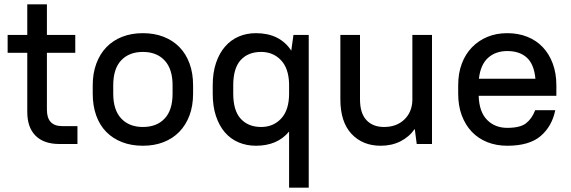

<svg xmlns="http://www.w3.org/2000/svg" viewBox="-20 -660 2615 880"><path d="M15 -500H105V-640H195V-500H325V-418H195V-157Q195 -82 265 -82H335V0H252Q181 0 143 -38Q105 -76 105 -147V-418H15Z M635 8Q582 8 539.5 -8.5Q497 -25 467 -55.5Q437 -86 421 -130.5Q405 -175 405 -231V-269Q405 -324 421.5 -368.5Q438 -413 468 -444Q498 -475 540.5 -491.5Q583 -508 635 -508Q687 -508 729.5 -491.5Q772 -475 802 -444.5Q832 -414 848.5 -369.5Q865 -325 865 -269V-231Q865 -175 848.5 -131Q832 -87 802 -56Q772 -25 729.5 -8.5Q687 8 635 8ZM635 -78Q698 -78 734.5 -116.5Q771 -155 771 -231V-269Q771 -344 734.5 -383Q698 -422 635 -422Q572 -422 535.5 -383.5Q499 -345 499 -269V-231Q499 -156 535.5 -117Q572 -78 635 -78Z M1153 8Q1110 8 1073.5 -7.5Q1037 -23 1011 -53Q985 -83 970 -127.5Q955 -172 955 -231V-269Q955 -327 970 -371.5Q985 -416 1011.5 -446.5Q1038 -477 1074 -492.5Q1110 -508 1153 -508Q1262 -508 1315 -428L1325 -500H1395V200H1305V-57Q1251 8 1153 8ZM1177 -78Q1233 -78 1269 -117Q1305 -156 1305 -231V-276Q1303 -348 1267 -385Q1231 -422 1177 -422Q1117 -422 1083 -384.5Q1049 -347 1049 -269V-231Q1049 -153 1083.5 -115.5Q1118 -78 1177 -78Z M1725 8Q1642 8 1591 -46.5Q1540 -101 1540 -205V-500H1630V-205Q1630 -141 1659.5 -109.5Q1689 -78 1740 -78Q1797 -78 1832.5 -111.5Q1868 -145 1870 -199V-500H1960V0H1890L1881 -69Q1855 -32 1815 -12Q1775 8 1725 8Z M2305 8Q2255 8 2213.5 -8.5Q2172 -25 2142.5 -56Q2113 -87 2096.5 -131Q2080 -175 2080 -231V-269Q2080 -324 2096.5 -368Q2113 -412 2143 -443Q2173 -474 2214 -491Q2255 -508 2305 -508Q2355 -508 2396.5 -491.5Q2438 -475 2467.5 -444Q2497 -413 2513.5 -368.5Q2530 -324 2530 -269V-221H2174Q2176 -148 2212 -111Q2248 -74 2305 -74Q2364 -74 2391 -95Q2418 -116 2433 -155H2525Q2510 -81 2458 -36.5Q2406 8 2305 8ZM2305 -426Q2251 -426 2216.5 -394.5Q2182 -363 2175 -299H2434Q2428 -365 2395 -395.5Q2362 -426 2305 -426Z"/></svg>

Font: PT Root UI Web Medium
Style: Regular
Weight: 500
Designer: Vitaly Kuzmin
Foundry: ParaType Ltd.
Version: Version 1.001W